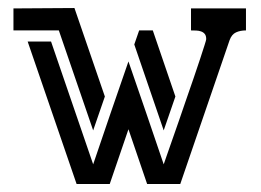

<svg xmlns="http://www.w3.org/2000/svg" viewBox="-20 -461 653 481"><path d="M348.6 0 301.8 -137.2 254.9 0H171.9L49.3 -356.9H107.9L213.4 -49.3Q235.4 -114.3 257.3 -178.2Q279.3 -242.2 301.8 -307.1Q324.2 -242.2 346.2 -178.2Q368.2 -114.3 390.1 -49.3Q392.1 -54.7 397.5 -70.6Q402.8 -86.4 410.9 -108.9Q418.9 -131.3 428.2 -158.4Q437.5 -185.5 447 -213.1Q456.5 -240.7 465.6 -266.8Q474.6 -293 481.4 -313.7Q488.3 -334.5 492.4 -347.7Q496.6 -360.8 496.6 -362.8Q496.6 -371.6 492.9 -376Q489.3 -380.4 483.6 -382.3Q478 -384.3 471.4 -384.5Q464.8 -384.8 458.5 -384.8V-439.9H596.2V-384.8Q582 -384.8 571.3 -379.9Q560.5 -375 555.2 -360.4L431.6 0ZM242.7 -219.2 213.4 -134.3 127.4 -384.8H13.7V-439.9Q51.8 -439.9 90.1 -440.4Q128.4 -440.9 166.5 -440.9ZM362.8 -384.8 419.4 -219.2 390.1 -134.3 316.4 -349.6 328.6 -384.8Z"/></svg>

Font: Isar CAT
Style: Regular
Weight: 400
Designer: Digitized by Peter Wiegel
Foundry: CAT-Fonts, Peter Wiegel
Version: Version 1.000; ttfautohint (v1.3)